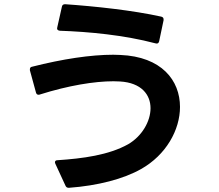

<svg xmlns="http://www.w3.org/2000/svg" viewBox="-20 -835 1040 912"><path d="M306 57H308C445 47 567 15 650 -32C769 -99 835 -218 835 -327C835 -453 748 -566 551 -574L518 -575C411 -575 278 -555 132 -518C125 -517 122 -512 122 -506V-501L151 -395C153 -388 157 -385 163 -385C165 -385 167 -385 169 -386C305 -429 429 -449 519 -449L550 -448C652 -442 695 -385 695 -321C695 -258 654 -188 589 -150C496 -98 373 -82 253 -74C245 -74 241 -70 241 -64C241 -62 242 -60 243 -57L291 47C294 54 299 57 306 57ZM274 -803 252 -705C249 -696 254 -690 264 -689C403 -684 567 -669 719 -629C728 -626 734 -630 736 -639L757 -739C758 -748 755 -754 746 -756C610 -786 433 -805 289 -815C281 -815 275 -811 274 -803Z"/></svg>

Font: LINE Seed JP_OTF Bold
Style: Regular
Weight: 700
Designer: LINE & Fontrix & Fontworks
Version: Version 1.009